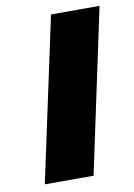

<svg xmlns="http://www.w3.org/2000/svg" viewBox="-77 -709 532 760"><g transform="rotate(-10 188.5 -329.0)"><path d="M41 0 182 -658H377L237 0Z"/></g></svg>

Font: Ysabeau Office Black
Style: Italic
Weight: 900
Italic angle: -12°
Designer: Christian Thalmann (Catharsis Fonts)
Version: Version 2.001;gftools[0.9.30]; featfreeze: tnum,lnum,ss02